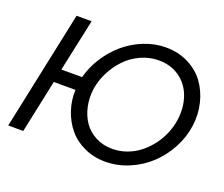

<svg xmlns="http://www.w3.org/2000/svg" viewBox="-118 -894 1259 1078"><g transform="rotate(20 511.5 -355.0)"><path d="M704.1 -714.8Q778.3 -714.8 838.6 -684.3Q898.9 -653.8 935.3 -603.5Q971.7 -553.2 987.5 -488Q1003.4 -422.9 994.1 -354Q984.4 -281.7 949 -215.8Q913.6 -149.9 861.3 -101.3Q809.1 -52.7 740.7 -23.9Q672.4 4.9 600.1 4.9Q531.2 4.9 473.9 -21.7Q416.5 -48.3 379.6 -93Q342.8 -137.7 323.2 -195.8Q303.7 -253.9 306.2 -316.9H176.8L109.9 0H20L169.9 -710H259.8L192.9 -397H316.9Q333.5 -460.9 370.8 -519Q408.2 -577.1 458.7 -620.4Q509.3 -663.6 573.2 -689.2Q637.2 -714.8 704.1 -714.8ZM902.8 -355Q913.1 -430.2 891.1 -493.4Q869.1 -556.6 816.7 -594.7Q764.2 -632.8 690.9 -632.8Q634.3 -632.8 582.8 -608.9Q531.2 -585 494.1 -545.7Q457 -506.3 432.1 -456.8Q407.2 -407.2 399.9 -355Q392.6 -300.8 403.8 -250.2Q415 -199.7 441.7 -161.1Q468.3 -122.6 512.9 -99.4Q557.6 -76.2 612.8 -76.2Q658.2 -76.2 700.7 -92Q743.2 -107.9 776.9 -135Q810.5 -162.1 837.2 -197.5Q863.8 -232.9 880.4 -273.4Q897 -314 902.8 -355Z"/></g></svg>

Font: Rawline Medium
Style: Italic
Weight: 500
Italic angle: -12°
Designer: Matt McInerney, Pablo Impallari, Rodrigo Fuenzalida
Foundry: Matt McInerney, Pablo Impallari, Rodrigo Fuenzalida
Version: Version 4.020;PS 004.020;hotconv 1.0.88;makeotf.lib2.5.64775